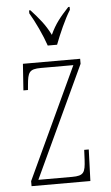

<svg xmlns="http://www.w3.org/2000/svg" viewBox="-54 -803 484 839"><g transform="rotate(-5 187.5 -383.0)"><path d="M174 -606H215C232 -651 260 -715 284 -753V-766H278C241 -726 218 -699 196 -651C172 -699 148 -726 112 -766H106V-753C129 -715 159 -651 174 -606ZM50 0H308L313 -138H293L291 -95C288 -39 282 -25 230 -25H82L310 -514V-536H59L51 -420H71L73 -442C78 -497 84 -511 136 -511H278L50 -22Z"/></g></svg>

Font: Noto Serif Armenian ExtraCondensed Thin
Style: Regular
Weight: 100
Width: 2
Designer: Monotype Design Team
Foundry: Monotype Imaging Inc.
Version: Version 2.008